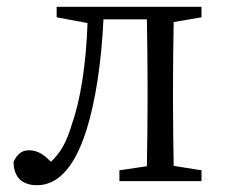

<svg xmlns="http://www.w3.org/2000/svg" viewBox="-20 -534 662 566"><path d="M574 -483V-514H147V-483L238 -466C234 -349 218 -241 192 -168C176 -114 158 -83 130 -57C110 -78 91 -91 65 -91C43 -91 30 -78 20 -57C20 -11 46 12 89 12C140 12 195 -24 235 -151C261 -233 279 -349 285 -477H413C414 -422 415 -341 415 -286V-228C415 -176 414 -100 413 -44L332 -32V0H574V-32L492 -45C491 -100 490 -176 490 -228V-286C490 -338 491 -414 492 -469Z"/></svg>

Font: Source Han Serif K
Style: Regular
Weight: 400
Designer: Ryoko NISHIZUKA 西塚涼子 (kana & ideographs); Frank Grießhammer (Latin, Greek & Cyrillic); Wenlong ZHANG 张文龙 (bopomofo); San
Foundry: Adobe Systems Incorporated
Version: Version 1.001;PS 1.001;hotconv 16.6.54;makeotf.lib2.5.65590